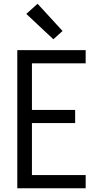

<svg xmlns="http://www.w3.org/2000/svg" viewBox="-20 -1002 540 1022"><path d="M72 0V-735H436V-665H150V-417H380V-347H150V-70H436V0ZM264 -793 120 -928 180 -982 313 -837Z"/></svg>

Font: Zed Sans
Style: Regular
Weight: 400
Designer: Belleve Invis
Foundry: Belleve Invis
Version: Version 1.0.0; ttfautohint (v1.8.4)